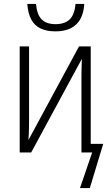

<svg xmlns="http://www.w3.org/2000/svg" viewBox="-20 -763 556 961"><path d="M380.4 178.2 441.4 0H387.7V-365.2Q387.7 -382.8 387.9 -400.1Q388.2 -417.5 388.7 -434.8Q389.2 -452.1 389.6 -468.3L136.2 0H78.6V-530.8H125.5V-162.6Q125.5 -145 125.2 -128.4Q125 -111.8 124.3 -95.7Q123.5 -79.6 122.6 -62.5L375.5 -530.8H434.1V-43H496.6L429.7 178.2ZM258.3 -606Q213.9 -606 183.3 -620.4Q152.8 -634.8 136.5 -665.3Q120.1 -695.8 116.7 -743.2H160.2Q165 -689.5 188.7 -665.8Q212.4 -642.1 258.3 -642.1Q304.2 -642.1 328.9 -666Q353.5 -689.9 357.9 -743.2H401.9Q398.9 -697.8 382.1 -667.5Q365.2 -637.2 334 -621.6Q302.7 -606 258.3 -606Z"/></svg>

Font: Open Sans SemiCondensed Light
Style: Regular
Weight: 300
Width: 4
Designer: Monotype Design Team
Foundry: Monotype Imaging Inc.
Version: Version 3.000